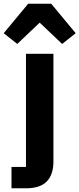

<svg xmlns="http://www.w3.org/2000/svg" viewBox="-71 -815 428 1035"><path d="M-9 200V85H69V-525H217V56Q217 126 181.3 163Q145.6 200 69 200ZM81 -795H205L337 -636L264 -578L143 -693L22 -578L-51 -636Z"/></svg>

Font: IBM Plex Sans Var
Style: Regular
Weight: 400
Designer: Mike Abbink, Paul van der Laan, Pieter van Rosmalen
Foundry: Bold Monday
Version: Version 3.000